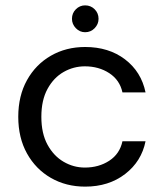

<svg xmlns="http://www.w3.org/2000/svg" viewBox="-20 -683 610 715"><path d="M297 12Q226 12 169.5 -20.5Q113 -53 80.5 -111.5Q48 -170 48 -248Q48 -326 80.5 -384.5Q113 -443 169.5 -475.5Q226 -508 297 -508Q385 -508 445.5 -462Q506 -416 522 -339H436Q426 -385 387 -410.5Q348 -436 296 -436Q254 -436 217 -415Q180 -394 157 -352Q134 -310 134 -248Q134 -186 157 -144Q180 -102 217 -80.5Q254 -59 296 -59Q348 -59 387 -84.5Q426 -110 436 -157H522Q507 -82 446 -35Q385 12 297 12ZM297 -563Q277 -563 262.5 -578Q248 -593 248 -613Q248 -634 262.5 -648.5Q277 -663 297 -663Q318 -663 332.5 -648.5Q347 -634 347 -613Q347 -593 332.5 -578Q318 -563 297 -563Z"/></svg>

Font: DeepMind Sans
Style: Regular
Weight: 400
Designer: Jonny Pinhorn / Modifications: Colophon Foundry
Foundry: Colophon Foundry
Version: Version 1.002; ttfautohint (v1.8.2)